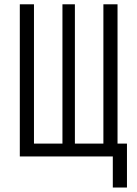

<svg xmlns="http://www.w3.org/2000/svg" viewBox="-20 -713 626 875"><path d="M70.3 0H494.1V141.6H558.6V-58.6H515.6V-693.4H451.2V-58.6H321.3V-693.4H264.6V-58.6H134.8V-693.4H70.3Z"/></svg>

Font: Cascadia Mono NF Light
Style: Regular
Weight: 300
Monospace: yes
Designer: Aaron Bell
Foundry: Saja Typeworks
Version: Version 2404.023